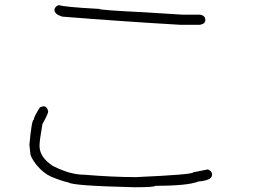

<svg xmlns="http://www.w3.org/2000/svg" viewBox="-20 -622 1040 778"><path d="M218.3 -601.6Q236.3 -593.8 382.3 -585.9Q382.3 -581.1 564 -572.3L720.2 -562.5H790.5Q812 -559.1 812 -541Q812 -525.4 790.5 -521.5H710.4Q474.6 -535.2 231.9 -554.7Q200.7 -564.5 200.7 -582Q200.7 -594.2 218.3 -601.6ZM155.8 -191.4Q171.4 -191.4 175.3 -169.9Q175.3 -161.6 151.9 -119.1Q140.1 -51.8 140.1 -31.2Q140.1 15.6 194.8 50.8Q264.6 85.9 319.8 85.9Q439 95.7 530.8 95.7Q763.2 85.4 763.2 76.2L821.8 64.5Q839.4 70.8 839.4 85.9Q839.4 108.9 784.7 113.3Q741.7 130.9 608.9 130.9Q608.9 136.7 524.9 136.7Q273.4 130.9 257.3 117.2Q228.5 111.3 187 93.8Q156.2 80.1 128.4 46.9Q103 14.2 103 0L99.1 -35.2Q108.4 -136.7 116.7 -136.7Q116.7 -147.5 142.1 -187.5Z"/></svg>

Font: CEF Fonts CJK
Style: Regular
Weight: 400
Designer: PartyBoss (派对大魔王)
Version: Release 2.25